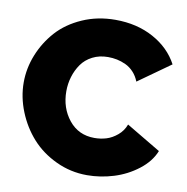

<svg xmlns="http://www.w3.org/2000/svg" viewBox="-80 -792 852 875"><g transform="rotate(10 345.5 -354.0)"><path d="M384.8 -713.9Q484.9 -713.9 561.5 -671.9Q638.2 -629.9 675.8 -559.1L526.9 -453.1Q517.1 -478 500.5 -495.8Q483.9 -513.7 463.4 -523.2Q442.9 -532.7 422.6 -536.9Q402.3 -541 380.9 -541Q340.8 -541 309.1 -524.7Q277.3 -508.3 258.5 -481.2Q239.7 -454.1 230 -421.9Q220.2 -389.6 220.2 -355Q220.2 -277.3 264.6 -222.2Q309.1 -167 382.8 -167Q411.6 -167 438 -175Q464.4 -183.1 488.5 -203.4Q512.7 -223.6 523.9 -253.9L683.1 -159.2Q663.1 -108.9 613 -70.3Q563 -31.7 502 -12.9Q440.9 5.9 378.9 5.9Q302.7 5.9 235.1 -25.9Q167.5 -57.6 121.3 -109.1Q75.2 -160.6 48.6 -226.8Q22 -293 22 -360.8Q22 -426.3 47.1 -489Q72.3 -551.8 117.4 -602.1Q162.6 -652.3 232.4 -683.1Q302.2 -713.9 384.8 -713.9Z"/></g></svg>

Font: Rawline Black
Style: Regular
Weight: 900
Designer: Matt McInerney, Pablo Impallari, Rodrigo Fuenzalida
Foundry: Matt McInerney, Pablo Impallari, Rodrigo Fuenzalida
Version: Version 4.020;PS 004.020;hotconv 1.0.88;makeotf.lib2.5.64775